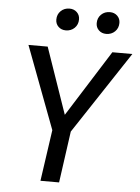

<svg xmlns="http://www.w3.org/2000/svg" viewBox="-59 -939 719 985"><g transform="rotate(5 300.0 -446.5)"><path d="M497 -689H600L320 -265L283 0H187L225 -264L65 -689H164L282 -348ZM249 -780Q226 -780 211 -794.5Q196 -809 196 -831Q196 -858 214 -875.5Q232 -893 259 -893Q282 -893 297 -878.5Q312 -864 312 -842Q312 -815 294 -797.5Q276 -780 249 -780ZM457 -780Q434 -780 419 -794.5Q404 -809 404 -831Q404 -858 422 -875.5Q440 -893 467 -893Q490 -893 505 -878.5Q520 -864 520 -842Q520 -815 502 -797.5Q484 -780 457 -780Z"/></g></svg>

Font: Fira Sans Variable
Style: Italic
Weight: 397
Italic angle: -8°
Designer: Carrois Corporate & Edenspiekermann AG
Foundry: Carrois Corporate GbR & Edenspiekermann AG
Version: Version 4.202